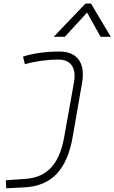

<svg xmlns="http://www.w3.org/2000/svg" viewBox="-20 -815 638 1070"><path d="M14.6 234.4 117.2 229C268.1 221.2 353 130.4 384.8 -50.8L437.5 -354C456.5 -464.4 410.6 -527.8 311.5 -527.8C236.8 -527.8 162.6 -517.6 108.4 -499.5L118.7 -457C174.8 -473.6 243.2 -482.9 305.7 -482.9C375.5 -482.9 406.7 -436.5 392.1 -355L337.4 -49.8C311 98.6 243.2 173.8 120.1 182.1L12.7 189.5ZM486.8 -795.4H456.5L279.3 -609.9H341.3L465.3 -745.1L540.5 -609.9H597.7Z"/></svg>

Font: Cascadia Code PL ExtraLight
Style: Italic
Weight: 200
Italic angle: -10°
Monospace: yes
Designer: Aaron Bell
Foundry: Saja Typeworks
Version: Version 2404.023